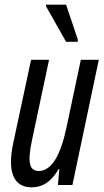

<svg xmlns="http://www.w3.org/2000/svg" viewBox="-20 -792 445 822"><path d="M263 -613H313V-623L263 -772H177V-765ZM116 10C163 10 199 -14 231 -68H234L228 0H290L403 -536H326L265 -248C240 -128 201 -60 146 -60C105 -60 97 -97 117 -192L190 -536H113L37 -181C10 -56 38 10 116 10Z"/></svg>

Font: Noto Sans ExtraCondensed
Style: Italic
Weight: 400
Width: 2
Italic angle: -12°
Designer: Monotype Design Team
Foundry: Monotype Imaging Inc.
Version: Version 2.013